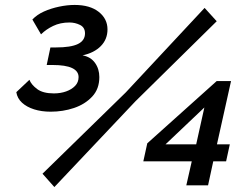

<svg xmlns="http://www.w3.org/2000/svg" viewBox="-20 -750 1010 777"><path d="M185 -298Q148 -298 118 -307.5Q88 -317 69 -334.5Q50 -352 46 -377L99 -427Q107 -407 130.5 -389.5Q154 -372 198 -372Q225 -372 247.5 -380Q270 -388 284 -402.5Q298 -417 298 -438Q298 -462 272 -474.5Q246 -487 192 -487H169L184 -558H206Q267 -558 295.5 -572Q324 -586 324 -615Q324 -639 304 -649Q284 -659 261 -659Q224 -659 195 -645Q166 -631 146 -611L111 -671Q130 -691 158 -703.5Q186 -716 219 -723Q252 -730 282 -730Q344 -730 379.5 -702Q415 -674 415 -631Q415 -591 388 -563.5Q361 -536 314 -526Q347 -520 364.5 -495.5Q382 -471 382 -438Q382 -390 353 -359Q324 -328 279.5 -313Q235 -298 185 -298ZM152 -47 489 -376 808 -718 857 -664 528 -340 200 7ZM734 0 756 -97H560L576 -170L857 -422H915L858 -166H910L895 -97H843L822 0ZM650 -166H774L807 -315Z"/></svg>

Font: Raleway Thin
Style: Bold Italic
Weight: 700
Italic angle: -12°
Version: Version 4.026